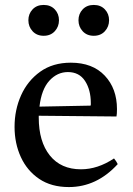

<svg xmlns="http://www.w3.org/2000/svg" viewBox="-20 -746 537 778"><path d="M259 12Q188 12 139 -21Q90 -54 64.5 -109.5Q39 -165 39 -232Q39 -301 65.5 -360Q92 -419 143 -455.5Q194 -492 267 -492Q355 -492 404.5 -439.5Q454 -387 454 -304Q454 -294 453.5 -286.5Q453 -279 452 -274L137 -277Q137 -273 137 -270Q137 -172 182 -116Q227 -60 308 -60Q376 -60 442 -104Q452 -92 457 -81Q372 12 259 12ZM140 -314 347 -318Q348 -320 348 -323.5Q348 -327 348 -328Q348 -382 324.5 -418Q301 -454 255 -454Q212 -454 180 -419Q148 -384 140 -314ZM95 -664Q95 -690 112 -708Q129 -726 157 -726Q185 -726 202 -708Q219 -690 219 -664Q219 -638 202 -619.5Q185 -601 157 -601Q129 -601 112 -619.5Q95 -638 95 -664ZM298 -664Q298 -690 315 -708Q332 -726 360 -726Q388 -726 405 -708Q422 -690 422 -664Q422 -638 405 -619.5Q388 -601 360 -601Q332 -601 315 -619.5Q298 -638 298 -664Z"/></svg>

Font: Tiro Devanagari Hindi
Style: Regular
Weight: 400
Designer: Devanagari: John Hudson & Fiona Ross. Latin: John Hudson.
Foundry: Tiro Typeworks Ltd.
Version: Version 1.52